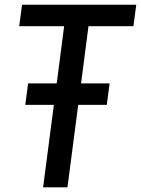

<svg xmlns="http://www.w3.org/2000/svg" viewBox="-20 -800 602 820"><path d="M100.1 -443.8H222.2L253.9 -688H62L74.2 -779.8H562L549.8 -688H357.9L326.2 -443.8H448.2L436 -352.1H314L268.1 0H164.1L210 -352.1H87.9Z"/></svg>

Font: Cooper Hewitt
Style: Medium Italic
Weight: 708
Designer: Village Type and Design LLC
Foundry: Cooper Hewitt Smithsonian Design Museum
Version: 1.000